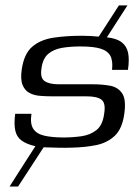

<svg xmlns="http://www.w3.org/2000/svg" viewBox="-20 -595 510 698"><path d="M14.9 83Q27.2 63.5 44.5 36.4Q61.7 9.3 79.1 -17.7Q96.5 -44.7 108.7 -63.5Q76.8 -70.7 58.8 -83.8Q40.7 -96.9 35.5 -120.6Q30.4 -144.3 35.2 -181.4Q50 -181.4 64.8 -181.4Q79.6 -181.4 94.4 -181.4Q88.9 -145.9 100.6 -127.3Q112.4 -108.6 140 -102Q167.6 -95.5 209.4 -95.2Q244 -95.2 275.8 -99.7Q307.7 -104.2 330.4 -121.9Q353.2 -139.7 358.6 -181.1Q365.1 -219.8 349.3 -232.3Q333.6 -244.8 294.4 -244.8Q263.2 -244.8 232.1 -244.8Q201.1 -244.8 169.9 -244.8Q148.2 -244.8 126.2 -246.5Q104.2 -248.1 87.1 -257.1Q70.1 -266.1 62 -286.4Q53.8 -306.7 59.1 -343Q67.4 -399.6 97.2 -425.2Q127 -450.7 173.9 -457.9Q220.7 -465 278.5 -465Q294.7 -465 310 -464.1Q325.2 -463.3 338.9 -461.8Q356.7 -490 375.7 -518.6Q394.7 -547.3 412.2 -575.3H443.3Q425.1 -546.7 406.1 -517.6Q387.1 -488.5 368.5 -459.3Q404 -455.5 422.3 -441.4Q440.7 -427.3 445.7 -402.9Q450.7 -378.5 445.2 -341.1Q430.6 -341.1 416.2 -341.1Q401.8 -341.1 387.3 -341.1Q391 -373.6 381.2 -391.9Q371.5 -410.2 345.7 -418.1Q319.9 -426.1 274.2 -426.1Q236.9 -426.3 205.9 -421.1Q174.9 -415.9 155.3 -399.1Q135.6 -382.4 130.9 -347.1Q125.2 -311.4 142.5 -300Q159.7 -288.6 192.7 -288.6Q224.3 -288.6 254.9 -288.6Q285.5 -288.6 317.1 -288.6Q350.7 -288.6 379.4 -283.5Q408.2 -278.5 423.7 -256.2Q439.3 -233.9 432 -181.9Q424.5 -126.7 397 -101.1Q369.5 -75.5 329.5 -67.4Q289.4 -59.4 243 -58.3Q217.4 -57.3 192.3 -58Q167.2 -58.7 138.6 -59.5L45.8 83Z"/></svg>

Font: Genos Thin
Style: Italic
Weight: 100
Italic angle: -8°
Designer: Robert E. Leuschke
Foundry: Robert E. Leuschke
Version: Version 1.010